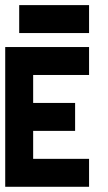

<svg xmlns="http://www.w3.org/2000/svg" viewBox="-20 -716 415 736"><path d="M321.4 -535.7V-428.6H107.1V-321.4H267.9V-214.3H107.1V-107.1H321.4V0H0V-535.7ZM321.4 -589.3H53.6V-696.4H321.4Z"/></svg>

Font: Jersey 10
Style: Regular
Weight: 400
Designer: Sarah Cadigan-Fried
Version: Version 1.000